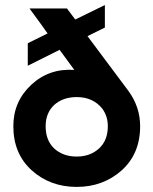

<svg xmlns="http://www.w3.org/2000/svg" viewBox="-20 -734 611 766"><path d="M493.2 -370.1Q539.1 -306.6 539.1 -230.5Q539.1 -120.1 464.8 -53.7Q390.6 11.7 286.1 11.7Q180.7 11.7 107.4 -53.7Q33.2 -120.1 33.2 -230.5Q33.2 -329.1 104.5 -395.5Q175.8 -461.9 276.4 -455.1Q256.8 -481.4 217.8 -535.2Q186.5 -519.5 90.8 -471.7Q90.8 -494.1 90.8 -561.5Q110.4 -571.3 169.9 -600.6Q152.3 -626 97.7 -700.2Q134.8 -700.2 247.1 -700.2Q254.9 -689.5 280.3 -656.2Q309.6 -670.9 398.4 -713.9Q398.4 -691.4 398.4 -624Q380.9 -615.2 329.1 -589.8Q370.1 -535.2 493.2 -370.1ZM286.1 -109.4Q339.8 -109.4 375 -141.6Q410.2 -173.8 410.2 -230.5Q410.2 -269.5 388.7 -299.8Q351.6 -346.7 286.1 -346.7Q231.4 -346.7 196.3 -315.4Q162.1 -283.2 162.1 -230.5Q162.1 -173.8 196.3 -141.6Q231.4 -109.4 286.1 -109.4Z"/></svg>

Font: LeFont
Style: Regular
Weight: 700
Designer: Leryon MEDIA
Version: Version 1.0